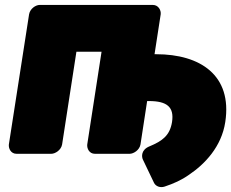

<svg xmlns="http://www.w3.org/2000/svg" viewBox="-20 -586 938 779"><path d="M614 -366H607L632 -528C634 -544 623 -566 600 -566H141C125 -566 102 -551 98 -528L16 0C14 16 24 38 47 38H188C204 38 228 23 232 0L290 -376H392L334 0C332 16 342 38 365 38H506C522 38 546 23 550 0L577 -176H584C659 -176 687 -151 678 -91C669 -36 639 -14 586 8C552 22 554 50 560 62L605 156C612 170 630 177 648 171C684 159 716 145 747 123C811 80 879 9 894 -91C923 -281 792 -366 614 -366Z"/></svg>

Font: Asimov Print
Style: EIt
Weight: 500
Designer: Google
Version: Version 2.000980; 2014